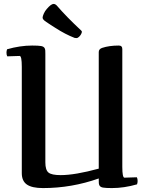

<svg xmlns="http://www.w3.org/2000/svg" viewBox="-20 -945 735 978"><path d="M500 -701Q483 -695 483 -680V-86Q362 -53 289 -53Q243 -53 227 -66Q211 -79 211 -118V-670Q212 -691 207.5 -699.5Q203 -708 189.5 -710.5Q176 -713 144 -713Q82 -713 16 -694Q13 -685 13 -677Q13 -665 17 -658L80 -660Q91 -660 91 -605V-63Q91 -23 117 -5Q143 13 199 13Q345 13 483 -36V-30Q482 -9 486.5 -0.5Q491 8 504.5 10.5Q518 13 550 13Q612 13 678 -6Q681 -15 681 -23Q681 -35 677 -42L614 -40Q603 -40 603 -95V-695Q603 -713 585 -713Q536 -713 500 -701ZM253 -925Q240 -925 218 -899Q209 -889 203 -875.5Q197 -862 197 -855Q197 -845 216 -833Q239 -817 262 -803Q313 -770 360 -752Q363 -751 369 -751Q376 -751 382 -757Q388 -762 392.5 -770Q397 -778 397 -783Q397 -787 393 -790Q318 -860 269 -917Q261 -925 253 -925Z"/></svg>

Font: Federant
Style: Regular
Weight: 400
Designer: Olexa M. Volochay, Alexei Vanyashin, Otto Ludwig Naegele
Foundry: Cyreal (www.cyreal.org)
Version: Version 1.011; ttfautohint (v1.4.1)